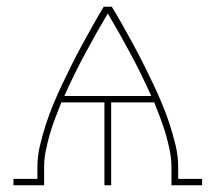

<svg xmlns="http://www.w3.org/2000/svg" viewBox="-20 -550 640 570"><path d="M20 0V-19H91V-53Q91 -86 98.5 -117.5Q106 -149 116 -180Q126 -211 138.5 -241Q151 -271 165 -300.5Q179 -330 193.5 -359Q208 -388 223.5 -416.5Q239 -445 255 -473.5Q271 -502 288 -530H312Q329 -502 345 -473.5Q361 -445 376.5 -416.5Q392 -388 406.5 -359Q421 -330 435 -300.5Q449 -271 461.5 -241Q474 -211 484 -180Q494 -149 501.5 -117.5Q509 -86 509 -53V-19H580V0H489V-53Q489 -78 484 -103Q479 -128 472 -152Q465 -176 456 -199.5Q447 -223 438 -246H310V0H290V-246H162Q153 -223 144 -199.5Q135 -176 128 -152Q121 -128 116 -103Q111 -78 111 -53V0ZM171 -265H429Q401 -328 368 -389.5Q335 -451 300 -510Q265 -451 232 -389.5Q199 -328 171 -265Z"/></svg>

Font: Iosevka Curly Slab ThEx
Style: Regular
Weight: 100
Width: 7
Monospace: yes
Designer: Belleve Invis
Foundry: Belleve Invis
Version: Version 11.1.0; ttfautohint (v1.8.3)